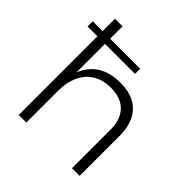

<svg xmlns="http://www.w3.org/2000/svg" viewBox="-194 -894 1047 1047"><g transform="rotate(45 329.0 -371.0)"><path d="M574.5 0H515.5V-299Q515.5 -375.5 474.2 -418Q433 -460.5 355.5 -460.5Q293.5 -460.5 250.8 -433.5Q208 -406.5 185.8 -358.5Q163.5 -310.5 163.5 -248.5V0H105V-606.5H29V-646.5H105V-742H163.5V-646.5H395V-606.5H163.5V-387Q216 -516.5 373.5 -516.5Q443.5 -516.5 488 -490Q532.5 -463.5 553.5 -417.2Q574.5 -371 574.5 -312.5Z"/></g></svg>

Font: Argentum Novus Light
Style: Regular
Weight: 300
Designer: Julieta Ulanovsky (font) & Cristiano Sobral (main changes)
Foundry: Julieta Ulanovsky (font) & Cristiano Sobral (main changes)
Version: Version 3.00;November 27, 2020;FontCreator 13.0.0.2655 64-bi